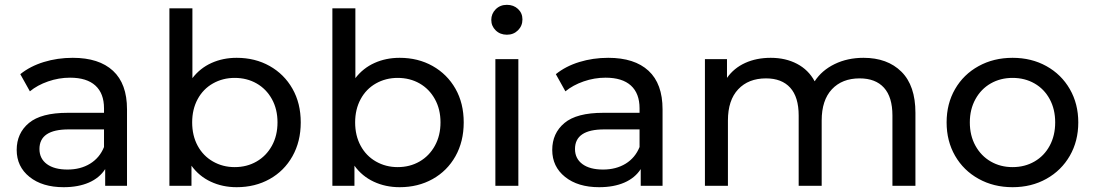

<svg xmlns="http://www.w3.org/2000/svg" viewBox="-20 -777 4572 803"><path d="M49.8 -149.9Q49.8 -219.7 100.8 -262.5Q151.9 -305.2 263.2 -305.2H415V-324.2Q415 -386.2 378.9 -419.2Q342.8 -452.1 272.9 -452.1Q226.1 -452.1 181.2 -436.5Q136.2 -420.9 105 -395L64.9 -466.8Q106 -500 163.1 -517.6Q220.2 -535.2 284.2 -535.2Q394 -535.2 452.6 -481Q511.2 -426.8 511.2 -319.8V0H419.9V-69.8Q396 -32.7 351.6 -13.4Q307.1 5.9 246.1 5.9Q157.2 5.9 103.5 -37.1Q49.8 -80.1 49.8 -149.9ZM145 -153.8Q145 -113.8 176 -90.8Q207 -67.9 262.2 -67.9Q316.9 -67.9 356.9 -92.5Q397 -117.2 415 -162.1V-235.8H267.1Q145 -235.8 145 -153.8Z M688.5 0V-742.2H784.7V-450.2Q816.9 -492.2 864.7 -513.7Q912.6 -535.2 969.7 -535.2Q1046.9 -535.2 1107.7 -501Q1168.5 -466.8 1203.1 -406Q1237.8 -345.2 1237.8 -265.1Q1237.8 -185.1 1203.1 -123.5Q1168.5 -62 1107.7 -28.1Q1046.9 5.9 969.7 5.9Q910.6 5.9 861.6 -17.1Q812.5 -40 780.8 -84V0ZM783.7 -265.1Q783.7 -210 806.6 -167.5Q829.6 -125 870.6 -101.6Q911.6 -78.1 961.4 -78.1Q1012.7 -78.1 1053.2 -101.6Q1093.8 -125 1117.2 -167.5Q1140.6 -210 1140.6 -265.1Q1140.6 -320.3 1117.2 -362.5Q1093.8 -404.8 1053.2 -428Q1012.7 -451.2 961.4 -451.2Q911.6 -451.2 870.6 -428Q829.6 -404.8 806.6 -362.3Q783.7 -319.8 783.7 -265.1Z M1370.1 0V-742.2H1466.3V-450.2Q1498.5 -492.2 1546.4 -513.7Q1594.2 -535.2 1651.4 -535.2Q1728.5 -535.2 1789.3 -501Q1850.1 -466.8 1884.8 -406Q1919.4 -345.2 1919.4 -265.1Q1919.4 -185.1 1884.8 -123.5Q1850.1 -62 1789.3 -28.1Q1728.5 5.9 1651.4 5.9Q1592.3 5.9 1543.2 -17.1Q1494.1 -40 1462.4 -84V0ZM1465.3 -265.1Q1465.3 -210 1488.3 -167.5Q1511.2 -125 1552.2 -101.6Q1593.3 -78.1 1643.1 -78.1Q1694.3 -78.1 1734.9 -101.6Q1775.4 -125 1798.8 -167.5Q1822.3 -210 1822.3 -265.1Q1822.3 -320.3 1798.8 -362.5Q1775.4 -404.8 1734.9 -428Q1694.3 -451.2 1643.1 -451.2Q1593.3 -451.2 1552.2 -428Q1511.2 -404.8 1488.3 -362.3Q1465.3 -319.8 1465.3 -265.1Z M2034.7 -693.8Q2034.7 -719.7 2053.2 -738.3Q2071.8 -756.8 2100.1 -756.8Q2127.9 -756.8 2146.5 -739.5Q2165 -722.2 2165 -695.8Q2165 -668.9 2146.5 -650.4Q2127.9 -631.8 2100.1 -631.8Q2071.8 -631.8 2053.2 -649.9Q2034.7 -668 2034.7 -693.8ZM2051.8 0V-529.8H2147.9V0Z M2289.6 -149.9Q2289.6 -219.7 2340.6 -262.5Q2391.6 -305.2 2502.9 -305.2H2654.8V-324.2Q2654.8 -386.2 2618.7 -419.2Q2582.5 -452.1 2512.7 -452.1Q2465.8 -452.1 2420.9 -436.5Q2376 -420.9 2344.7 -395L2304.7 -466.8Q2345.7 -500 2402.8 -517.6Q2460 -535.2 2523.9 -535.2Q2633.8 -535.2 2692.4 -481Q2751 -426.8 2751 -319.8V0H2659.7V-69.8Q2635.7 -32.7 2591.3 -13.4Q2546.9 5.9 2485.8 5.9Q2397 5.9 2343.3 -37.1Q2289.6 -80.1 2289.6 -149.9ZM2384.8 -153.8Q2384.8 -113.8 2415.8 -90.8Q2446.8 -67.9 2502 -67.9Q2556.6 -67.9 2596.7 -92.5Q2636.7 -117.2 2654.8 -162.1V-235.8H2506.8Q2384.8 -235.8 2384.8 -153.8Z M2928.2 0V-529.8H3020.5V-451.2Q3049.3 -492.2 3096.4 -513.7Q3143.6 -535.2 3203.6 -535.2Q3265.6 -535.2 3313.5 -510Q3361.3 -484.9 3387.2 -437Q3417 -482.9 3470.7 -509Q3524.4 -535.2 3591.3 -535.2Q3691.4 -535.2 3750 -477.1Q3808.6 -418.9 3808.6 -305.2V0H3712.4V-293.9Q3712.4 -371.1 3677 -410.2Q3641.6 -449.2 3575.2 -449.2Q3502 -449.2 3459.2 -403.6Q3416.5 -357.9 3416.5 -272.9V0H3320.3V-293.9Q3320.3 -371.1 3284.9 -410.2Q3249.5 -449.2 3183.6 -449.2Q3110.4 -449.2 3067.4 -403.6Q3024.4 -357.9 3024.4 -272.9V0Z M3939 -265.1Q3939 -343.3 3974.4 -404.5Q4009.8 -465.8 4072.8 -500.5Q4135.7 -535.2 4214.8 -535.2Q4293.9 -535.2 4356.4 -500.5Q4418.9 -465.8 4454.3 -404.3Q4489.7 -342.8 4489.7 -265.1Q4489.7 -187 4454.3 -125.5Q4418.9 -64 4356.4 -29.1Q4293.9 5.9 4214.8 5.9Q4135.7 5.9 4072.8 -29.1Q4009.8 -64 3974.4 -125.5Q3939 -187 3939 -265.1ZM4036.1 -265.1Q4036.1 -210 4059.6 -167.5Q4083 -125 4123.5 -101.6Q4164.1 -78.1 4214.8 -78.1Q4266.1 -78.1 4306.6 -101.6Q4347.2 -125 4370.1 -167.5Q4393.1 -210 4393.1 -265.1Q4393.1 -320.3 4370.1 -362.5Q4347.2 -404.8 4306.6 -428Q4266.1 -451.2 4214.8 -451.2Q4164.1 -451.2 4123.5 -428Q4083 -404.8 4059.6 -362.3Q4036.1 -319.8 4036.1 -265.1Z"/></svg>

Font: Montserrat Medium
Style: Regular
Weight: 500
Designer: Julieta Ulanovsky
Foundry: Julieta Ulanovsky
Version: Version 7.200